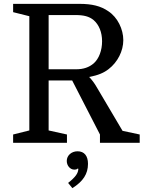

<svg xmlns="http://www.w3.org/2000/svg" viewBox="-20 -740 746 995"><path d="M543 -382C590 -418 619 -476 619 -532C619 -588 590 -650 541 -682C502 -709 456 -720 392 -720H48V-677L132 -656V-64L48 -43V0H327V-43L232 -64V-323H354L498 -43V0H704V-43L615 -62L482 -287C469 -310 454 -329 442 -341C489 -350 519 -363 543 -382ZM232 -662H371C414 -662 442 -655 465 -636C493 -612 509 -573 509 -526C509 -479 493 -436 466 -412C442 -391 412 -381 375 -381H232ZM382 44C350 44 326 66 326 94C326 119 344 139 365 139C374 139 380 137 383 133L386 135C385 158 372 177 333 208L355 235C411 200 436 161 436 109C436 68 417 44 382 44Z"/></svg>

Font: Domine
Style: Regular
Weight: 400
Designer: Pablo Impallari, Rodrigo Fuenzalida, Brenda Gallo
Foundry: Pablo Impallari, Rodrigo Fuenzalida, Brenda Gallo
Version: Version 2.000